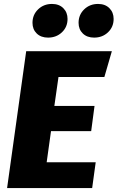

<svg xmlns="http://www.w3.org/2000/svg" viewBox="-20 -955 597 975"><path d="M510 -564H277L256 -417H460L443 -289H239L217 -131H466L448 0H16L113 -695H548ZM145 -839Q145 -880 173.5 -907.5Q202 -935 244 -935Q280 -935 301.5 -913.5Q323 -892 323 -859Q323 -818 294.5 -791Q266 -764 224 -764Q188 -764 166.5 -785Q145 -806 145 -839ZM379 -839Q379 -880 407.5 -907.5Q436 -935 478 -935Q514 -935 535.5 -913.5Q557 -892 557 -859Q557 -818 528.5 -791Q500 -764 458 -764Q422 -764 400.5 -785Q379 -806 379 -839Z"/></svg>

Font: Trujillo ExtraBold
Style: Italic
Weight: 800
Italic angle: -8°
Designer: Fira Sans original fonts by bBox Type GmbH, Carrois Corporate GbR, & Edenspiekermann AG / Changes by Cristiano Sobral
Foundry: Fira Sans original fonts by bBox Type GmbH, Carrois Corporate GbR, & Edenspiekermann AG / Changes by Cristiano Sobral
Version: Version 4.301;July 28, 2020;FontCreator 13.0.0.2655 64-bit